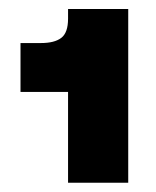

<svg xmlns="http://www.w3.org/2000/svg" viewBox="-20 -770 346 426"><path d="M131 -750H264.5V-364.5H131V-566H25.5V-674.5H71Q101 -674.5 116 -686Q131 -697.5 131 -728.5Z"/></svg>

Font: Overused Grotesk ExtraBold
Style: Regular
Weight: 800
Version: Version 0.004